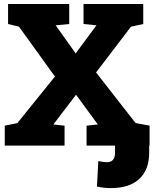

<svg xmlns="http://www.w3.org/2000/svg" viewBox="-20 -731 775 964"><path d="M3.9 0V-100.1L66.9 -112.8L255.9 -346.7L75.2 -597.2L20.5 -610.4V-710.9H327.6V-610.4L259.3 -604L359.9 -462.9L464.4 -604L399.4 -610.4V-710.9H699.2V-610.4L637.7 -597.2L462.4 -367.2L660.6 -113.3L731 -100.1V0H414.6V-100.1L471.2 -106L361.8 -255.4L248 -106L304.2 -100.1V0ZM536.6 213.4Q521 213.4 503.2 211.7Q485.4 210 466.8 205.6L473.6 77.6Q488.3 80.6 498.3 82Q508.3 83.5 516.1 83.5Q537.6 83.5 547.6 71.3Q557.6 59.1 557.6 35.2V-48.3H729V35.2Q729 120.6 679.7 167Q630.4 213.4 536.6 213.4Z"/></svg>

Font: Roboto Slab LO Black
Style: Regular
Weight: 900
Designer: Google
Version: Version 2.000